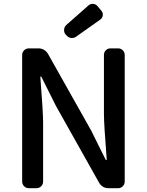

<svg xmlns="http://www.w3.org/2000/svg" viewBox="-20 -991 773 1011"><path d="M131.8 0Q117.2 0 106.9 -10.3Q96.7 -20.5 96.7 -35.2V-701.2Q96.7 -715.8 106.9 -726.1Q117.2 -736.3 131.8 -736.3H181.6Q215.8 -736.3 233.4 -706.1L460 -303.7L536.1 -150.4Q537.1 -148.4 539.6 -148.4Q542 -148.4 542 -150.4Q527.3 -336.9 527.3 -392.6V-701.2Q527.3 -715.8 537.1 -726.1Q546.9 -736.3 561.5 -736.3H602.5Q616.2 -736.3 626.5 -726.1Q636.7 -715.8 636.7 -701.2V-35.2Q636.7 -20.5 626.5 -10.3Q616.2 0 602.5 0H552.7Q517.6 0 501 -30.3L274.4 -433.6L198.2 -585.9Q197.3 -587.9 194.8 -587.9Q192.4 -587.9 192.4 -585.9Q207 -399.4 207 -346.7V-35.2Q207 -20.5 196.8 -10.3Q186.5 0 171.9 0ZM380.9 -797.9Q371.1 -791 359.4 -791Q357.4 -791 354.5 -791Q339.8 -793 330.1 -804.7L325.2 -809.6Q317.4 -819.3 317.4 -832Q317.4 -848.6 329.1 -859.4L445.3 -961.9Q455.1 -970.7 466.8 -970.7Q468.8 -970.7 469.7 -970.7Q484.4 -969.7 493.2 -959L513.7 -934.6Q521.5 -925.8 521.5 -914.1Q521.5 -897.5 507.8 -887.7Z"/></svg>

Font: Gen Jyuu GothicL Medium
Style: Regular
Weight: 500
Designer: [Source Han Sans]
Ryoko NISHIZUKA  (kana & ideographs); Paul D. Hunt (Latin, Greek & Cyrillic); Wenlong ZHANG  (bopomofo
Version: Version 1.002.20150607